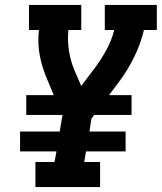

<svg xmlns="http://www.w3.org/2000/svg" viewBox="-20 -755 653 775"><path d="M123 0V-101H200L208 -144H61V-224H221L232 -289L231 -291H86V-371H197L172 -431Q162 -454 154 -478.5Q146 -503 141 -528.5Q136 -554 135 -580.5Q134 -607 137 -634H97V-735H308V-634H256Q252 -591 258.5 -549.5Q265 -508 281 -470L308 -408L363 -481Q389 -516 410 -554.5Q431 -593 441 -634H403V-735H613V-634H561Q548 -578 521 -523.5Q494 -469 457 -420L420 -371H511V-291H360L349 -276L341 -224H487V-144H327L320 -101H384V0Z"/></svg>

Font: Iosevka Curly Slab ExObl
Style: Bold
Weight: 700
Width: 7
Italic angle: -9°
Monospace: yes
Designer: Belleve Invis
Foundry: Belleve Invis
Version: Version 11.0.0; ttfautohint (v1.8.3)